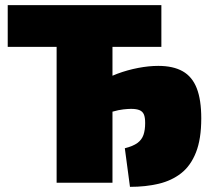

<svg xmlns="http://www.w3.org/2000/svg" viewBox="-20 -710 817 746"><path d="M485 16 465 -134Q497 -142 514 -154.5Q531 -167 537.5 -186Q544 -205 544 -232Q544 -254 539 -265.5Q534 -277 522 -282Q510 -287 489 -287Q478 -287 459.5 -285Q441 -283 418.5 -276.5Q396 -270 372 -257L369 -388Q397 -409 436 -423.5Q475 -438 516.5 -446Q558 -454 595 -454Q653 -454 690 -433Q727 -412 744.5 -367Q762 -322 762 -250Q762 -170 741.5 -118Q721 -66 684 -37Q647 -8 596.5 4Q546 16 485 16ZM200 0V-690H417V0ZM10 -528V-690H607V-528Z"/></svg>

Font: Exo 2 Black
Style: Regular
Weight: 900
Designer: Natanael Gama
Foundry: Natanael Gama
Version: Version 2.010